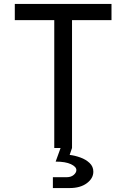

<svg xmlns="http://www.w3.org/2000/svg" viewBox="-20 -750 640 973"><path d="M255 0V-648H55V-730H545V-648H345V0L333 35Q359 38 387 48Q415 58 434 76Q453 94 453 120Q453 154 420 178.5Q387 203 333 203H248V148H318Q340 148 353.5 136.5Q367 125 367 112Q367 95 339.5 82Q312 69 262 69L287 0Z"/></svg>

Font: JetBrainsMono NFM
Style: Regular
Weight: 400
Monospace: yes
Designer: Philipp Nurullin, Konstantin Bulenkov
Foundry: JetBrains
Version: Version 2.304; ttfautohint (v1.8.4.7-5d5b);Nerd Fonts 3.3.0